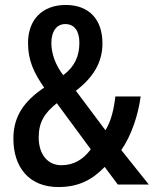

<svg xmlns="http://www.w3.org/2000/svg" viewBox="-20 -744 620 774"><path d="M245 -724C151 -724 93 -665 93 -571C93 -499 117 -450 158 -391C76 -335 34 -275 34 -185C34 -70 97 10 215 10C299 10 352 -20 402 -71L455 0H580L469 -139C510 -198 537 -280 547 -355H445C439 -301 427 -254 405 -219L286 -378C353 -430 393 -489 393 -569C393 -667 338 -724 245 -724ZM243 -647C279 -647 300 -620 300 -572C300 -519 282 -476 235 -441C205 -479 187 -527 187 -570C187 -620 210 -647 243 -647ZM209 -328 346 -142C315 -101 278 -78 227 -78C172 -78 136 -122 136 -190C136 -251 159 -288 209 -328Z"/></svg>

Font: Noto Sans Khmer UI Condensed Medium
Style: Regular
Weight: 500
Width: 3
Designer: Danh Hong and the Monotype Design Team
Foundry: Monotype Imaging Inc.
Version: Version 2.002